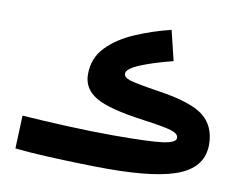

<svg xmlns="http://www.w3.org/2000/svg" viewBox="-75 -766 1108 882"><g transform="rotate(10 479.0 -325.0)"><path d="M918 -175Q918 -261 860 -307.5Q802 -354 647 -377Q543 -393 512 -402.5Q481 -412 481 -430Q481 -453 542 -478Q603 -503 691 -525L657 -665Q571 -644 492 -610Q413 -576 363.5 -524.5Q314 -473 314 -397Q314 -330 376.5 -293Q439 -256 605 -234Q700 -221 734 -210.5Q768 -200 768 -180Q768 -158 707.5 -149.5Q647 -141 476 -141Q380 -141 265.5 -146Q151 -151 51 -158L45 -4Q108 3 192 7Q276 11 354 13Q432 15 476 15Q712 15 815 -30Q918 -75 918 -175Z"/></g></svg>

Font: Noto Sans Arabic Condensed Black
Style: Regular
Weight: 900
Width: 3
Designer: Nadine Chahine
Foundry: Monotype Imaging Inc.
Version: 1.001